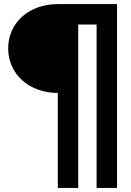

<svg xmlns="http://www.w3.org/2000/svg" viewBox="-20 -720 640 940"><path d="M263 200H363V-600H453V200H553V-700H263C122 -700 20 -609 20 -483C20 -357 123 -265 263 -265Z"/></svg>

Font: CommitMono
Style: Bold
Weight: 700
Monospace: yes
Designer: Eigil Nikolajsen
Foundry: Eigil Nikolajsen
Version: Version 1.143